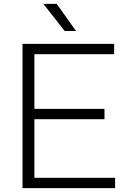

<svg xmlns="http://www.w3.org/2000/svg" viewBox="-20 -965 654 985"><path d="M95.5 0V-740H565.5V-687H156.5V-53H570.5V0ZM132 -353.5V-406.5H516V-353.5ZM312 -806 202.5 -945H271L370 -806Z"/></svg>

Font: Encode Sans SemiExpanded Light
Style: Regular
Weight: 300
Width: 6
Designer: Multiple Designers
Foundry: Impallari Type
Version: Version 3.002